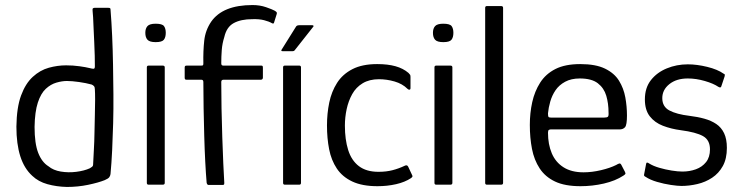

<svg xmlns="http://www.w3.org/2000/svg" viewBox="-20 -732 2934 761"><path d="M45 -230Q46 -306 63.5 -353.5Q81 -401 110 -427.5Q139 -454 173.5 -463.5Q208 -473 242 -473Q269 -473 294.5 -469.5Q320 -466 336 -462Q347 -459 351.5 -459.5Q356 -460 356 -469Q356 -486 355.5 -511.5Q355 -537 353.5 -565Q352 -593 351 -619Q350 -645 349 -664Q348 -683 347 -689Q346 -697 348.5 -699Q351 -701 355 -701H409Q413 -701 415.5 -700Q418 -699 418 -695Q422 -645 424.5 -589.5Q427 -534 428 -475.5Q429 -417 429.5 -358.5Q430 -300 428.5 -243.5Q427 -187 424.5 -136Q422 -85 418 -42Q417 -35 413 -29.5Q409 -24 395 -18Q370 -8 329.5 0.5Q289 9 245 9Q204 8 168 -2Q132 -12 108 -35Q76 -64 60.5 -112.5Q45 -161 45 -230ZM117 -229Q117 -163 131.5 -126Q146 -89 172 -73Q191 -57 221 -52Q251 -47 282.5 -51Q314 -55 336 -65Q341 -68 345 -71Q349 -74 349 -79Q350 -104 352 -137.5Q354 -171 354.5 -207Q355 -243 356 -276.5Q357 -310 357 -337Q357 -364 356 -378Q356 -387 352 -391Q348 -395 343 -397Q321 -403 293 -407Q265 -411 245 -411Q226 -411 203.5 -404.5Q181 -398 161.5 -380Q142 -362 130 -325.5Q118 -289 117 -229Z M637 -602Q637 -584 629.5 -574.5Q622 -565 597 -565Q573 -565 564.5 -574.5Q556 -584 556 -602Q556 -619 564.5 -628.5Q573 -638 597 -638Q623 -638 630 -628.5Q637 -619 637 -602ZM633 -7Q633 0 625 0H569Q562 0 562 -7V-465Q562 -472 569 -472H625Q633 -472 633 -465Z M799 -8Q796 -43 793.5 -91Q791 -139 789.5 -193.5Q788 -248 787 -303Q786 -358 786 -407Q786 -416 778 -416H719Q715 -416 713.5 -418Q712 -420 712 -424V-464Q712 -468 713.5 -470Q715 -472 720 -472H778Q783 -472 784.5 -473.5Q786 -475 786 -481Q785 -530 789.5 -571Q794 -612 817 -646Q840 -679 881 -695.5Q922 -712 981 -712Q1010 -712 1034.5 -703.5Q1059 -695 1068 -690Q1075 -686 1076.5 -683.5Q1078 -681 1077 -677L1067 -645Q1066 -640 1064 -639Q1062 -638 1058 -640Q1046 -647 1026.5 -652Q1007 -657 980 -656Q935 -656 906.5 -640.5Q878 -625 869 -585Q861 -560 859 -534Q857 -508 857 -481Q857 -476 859 -474Q861 -472 865 -472H1015Q1019 -472 1020.5 -470.5Q1022 -469 1022 -463V-424Q1022 -421 1020 -418.5Q1018 -416 1014 -416H866Q862 -416 859.5 -414Q857 -412 857 -407Q857 -360 858 -303Q859 -246 861 -189Q863 -132 865 -84.5Q867 -37 869 -7Q869 -3 868 -1Q867 1 863 1H806Q804 1 802 -1Q800 -3 799 -8Z M1173 -7Q1173 0 1166 0H1109Q1102 0 1102 -7V-465Q1102 -472 1109 -472H1166Q1173 -472 1173 -465ZM1101 -529Q1095 -529 1095 -531.5Q1095 -534 1098 -538L1153 -626Q1156 -632 1166 -632H1218Q1221 -632 1222.5 -630Q1224 -628 1220 -624L1149 -534Q1147 -531 1144.5 -530Q1142 -529 1137 -529Z M1476 6Q1416 6 1376.5 -12.5Q1337 -31 1315 -64Q1293 -97 1284.5 -140.5Q1276 -184 1276 -235Q1276 -282 1285 -325.5Q1294 -369 1316 -403.5Q1338 -438 1377 -458Q1416 -478 1475 -478Q1517 -478 1547.5 -469.5Q1578 -461 1599 -443Q1604 -438 1605.5 -435.5Q1607 -433 1607 -427V-383Q1607 -377 1603 -376.5Q1599 -376 1595 -380Q1575 -400 1544 -409Q1513 -418 1482 -418Q1444 -418 1417.5 -402Q1391 -386 1376 -359Q1361 -332 1354 -299.5Q1347 -267 1347 -234Q1347 -179 1360 -137.5Q1373 -96 1402.5 -73.5Q1432 -51 1480 -51Q1511 -51 1536 -57.5Q1561 -64 1584 -75Q1594 -80 1598 -71L1613 -39Q1616 -34 1614.5 -31.5Q1613 -29 1609 -26Q1585 -10 1550 -2Q1515 6 1476 6Z M1777 -602Q1777 -584 1769.5 -574.5Q1762 -565 1737 -565Q1713 -565 1704.5 -574.5Q1696 -584 1696 -602Q1696 -619 1704.5 -628.5Q1713 -638 1737 -638Q1763 -638 1770 -628.5Q1777 -619 1777 -602ZM1773 -7Q1773 0 1765 0H1709Q1702 0 1702 -7V-465Q1702 -472 1709 -472H1765Q1773 -472 1773 -465Z M1903 -7V-701Q1903 -708 1910 -708H1966Q1974 -708 1974 -701V-7Q1974 0 1966 0H1910Q1903 0 1903 -7Z M2080 -237Q2080 -284 2089.5 -327Q2099 -370 2121 -404.5Q2143 -439 2181.5 -458.5Q2220 -478 2280 -478Q2341 -478 2378 -460Q2415 -442 2433.5 -412Q2452 -382 2458.5 -346Q2465 -310 2465 -274Q2465 -237 2457.5 -228Q2450 -219 2435 -219H2162Q2159 -219 2155.5 -217Q2152 -215 2152 -206Q2152 -160 2167 -124.5Q2182 -89 2213.5 -69Q2245 -49 2293 -49Q2326 -49 2362 -57.5Q2398 -66 2422 -78Q2430 -83 2435 -84Q2440 -85 2444 -76L2457 -51Q2460 -45 2458.5 -42.5Q2457 -40 2451 -36Q2419 -15 2373.5 -4.5Q2328 6 2281 6Q2219 6 2180 -12.5Q2141 -31 2119 -64.5Q2097 -98 2088.5 -142Q2080 -186 2080 -237ZM2392 -286Q2392 -322 2383 -352.5Q2374 -383 2349.5 -402Q2325 -421 2278 -421Q2244 -421 2220 -408Q2196 -395 2182 -374.5Q2168 -354 2161 -329.5Q2154 -305 2152 -283Q2152 -273 2153.5 -269.5Q2155 -266 2163 -266H2375Q2385 -266 2389 -269Q2393 -272 2392 -286Z M2541 -83Q2542 -88 2545.5 -87.5Q2549 -87 2553 -84Q2569 -74 2593 -67Q2617 -60 2642 -56Q2667 -52 2685 -52Q2713 -52 2738 -61Q2763 -70 2778.5 -89.5Q2794 -109 2794 -140Q2794 -177 2766.5 -192.5Q2739 -208 2678 -216Q2640 -221 2607.5 -233.5Q2575 -246 2555.5 -271Q2536 -296 2536 -338Q2536 -384 2560 -414.5Q2584 -445 2623 -461Q2662 -477 2706 -477Q2742 -477 2783 -467Q2824 -457 2848 -440Q2853 -438 2853 -435.5Q2853 -433 2852 -429L2839 -390Q2837 -382 2827 -388Q2808 -401 2773.5 -411Q2739 -421 2706 -421Q2661 -421 2633 -398.5Q2605 -376 2605 -343Q2605 -309 2633.5 -294Q2662 -279 2712 -273Q2745 -269 2772 -261.5Q2799 -254 2819 -240.5Q2839 -227 2850 -204Q2861 -181 2861 -146Q2861 -103 2845 -74Q2829 -45 2802.5 -27.5Q2776 -10 2744 -2.5Q2712 5 2681 5Q2666 5 2639 1Q2612 -3 2584.5 -11Q2557 -19 2539 -31Q2535 -33 2533.5 -35Q2532 -37 2533 -41Z"/></svg>

Font: Glory Thin
Style: Regular
Weight: 400
Version: Version 1.011